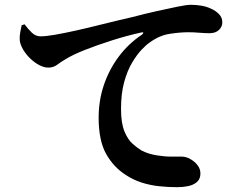

<svg xmlns="http://www.w3.org/2000/svg" viewBox="-20 -755 1040 798"><path d="M717 23Q679 23 641.5 19Q604 15 569.5 4Q535 -7 504 -27Q452 -60 421 -115.5Q390 -171 390 -266Q390 -337 411.5 -401Q433 -465 473 -519Q513 -573 570 -611Q576 -616 575.5 -619Q575 -622 567 -620Q508 -607 446.5 -587.5Q385 -568 333 -547.5Q281 -527 251 -508Q235 -499 218.5 -486.5Q202 -474 181 -474Q163 -474 143 -484.5Q123 -495 105 -512.5Q87 -530 75.5 -550Q64 -570 62 -588Q61 -606 64.5 -622.5Q68 -639 70 -650L82 -654Q96 -635 112 -619.5Q128 -604 148 -604Q171 -604 208.5 -610.5Q246 -617 295.5 -628Q345 -639 404.5 -654Q464 -669 530 -684Q583 -698 632.5 -709Q682 -720 719 -727.5Q756 -735 772 -735Q795 -735 816.5 -731.5Q838 -728 857 -719Q877 -710 890.5 -696Q904 -682 904 -662Q904 -644 890 -630.5Q876 -617 851 -617Q831 -617 807.5 -619Q784 -621 763 -621Q729 -621 686 -614.5Q643 -608 603 -579Q589 -570 569 -549Q549 -528 529 -494.5Q509 -461 496 -413.5Q483 -366 483 -302Q483 -244 497 -209.5Q511 -175 531.5 -157Q552 -139 569 -129Q597 -115 630.5 -109.5Q664 -104 693 -104Q722 -104 736 -104Q753 -104 771 -94Q789 -84 801 -68.5Q813 -53 813 -34Q813 -11 798.5 1.5Q784 14 762 18.5Q740 23 717 23Z"/></svg>

Font: Noto Serif HK ExtraLight
Style: Bold
Weight: 700
Version: Version 2.002-H1;hotconv 1.1.0;makeotfexe 2.6.0